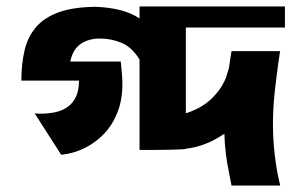

<svg xmlns="http://www.w3.org/2000/svg" viewBox="-20 -577 900 593"><path d="M411 -393Q388 -431 356 -444.5Q324 -458 288 -458Q254 -458 229.5 -441.5Q205 -425 197 -387H353Q355 -367 356.5 -350Q358 -333 358 -316Q358 -269 343 -230.5Q328 -192 302 -164.5Q276 -137 242 -120Q208 -103 169 -99L87 -227Q92 -226 97 -226Q102 -226 107 -226Q130 -226 151 -230.5Q172 -235 188.5 -246.5Q205 -258 214.5 -278Q224 -298 224 -328H46Q46 -380 56 -422Q66 -464 91.5 -493.5Q117 -523 161 -539Q205 -555 274 -556Q362 -553 411 -520V-557H860V-492H554V-227Q567 -231 584.5 -239Q602 -247 619 -260Q636 -273 651.5 -292Q667 -311 678 -337L687 -367L695 -419H845L840 -385Q835 -350 829 -298Q823 -246 823 -191Q823 -160 825.5 -130Q828 -100 831.5 -75.5Q835 -51 839 -32.5Q843 -14 845 -6V-4H695L686 -51Q681 -74 677.5 -102.5Q674 -131 673 -164Q614 -124 555 -118L554 -117Q549 -116 534.5 -115.5Q520 -115 501.5 -114.5Q483 -114 463.5 -114Q444 -114 431 -114H411Z"/></svg>

Font: Shorif Bongobondhu ANSI V1
Style: Regular
Weight: 400
Designer: Shorif Uddin Shishir, Shorif art & Design, e-mail : shorifart@gmail.com, facebook : Shorif2001
Foundry: Lipighor Font Foundry
Version: Designed by Shorif Uddin Shishir | Developed by Niladri Shek